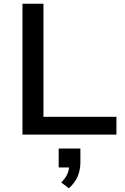

<svg xmlns="http://www.w3.org/2000/svg" viewBox="-20 -725 672 1034"><path d="M101 0V-705H214V-96H607V0ZM351 289 310 258Q334 233 343.5 210Q353 187 353 162L376 177H296V75H413V148Q413 190 398.5 224.5Q384 259 351 289Z"/></svg>

Font: Nunito Sans 10pt SemiExpanded SemiBold
Style: Regular
Weight: 600
Width: 6
Designer: Vernon Adams
Foundry: Vernon Adams
Version: Version 3.101;gftools[0.9.27]